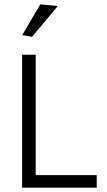

<svg xmlns="http://www.w3.org/2000/svg" viewBox="-20 -867 496 887"><path d="M83 -705 166 -847 247 -839 128 -697ZM82 -614H145V-58H427V0H82Z"/></svg>

Font: Athiti
Style: Regular
Weight: 400
Designer: CadsonDemak Team
Foundry: CadsonDemak
Version: Version 1.033